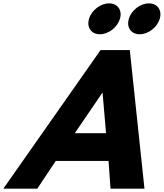

<svg xmlns="http://www.w3.org/2000/svg" viewBox="-48 -1123 975 1143"><path d="M601.4 -1103C550.4 -1103 497.2 -1062 482 -1011C466.9 -960 495.6 -919 546.6 -919C597.6 -919 650.9 -960 666 -1011C681.2 -1062 652.4 -1103 601.4 -1103ZM838.4 -1103C787.4 -1103 734.2 -1062 719 -1011C703.9 -960 732.6 -919 783.6 -919C834.6 -919 887.9 -960 903 -1011C918.2 -1062 889.4 -1103 838.4 -1103ZM724.7 -825H550.7L-28 0H174L284.1 -165H598.1L610 0H812ZM583.3 -330H397.3L560.7 -570H562.7Z"/></svg>

Font: Hussar
Style: BdOblThree
Weight: 700
Foundry: Cannot Into Space Fonts
Version: Version 2.00